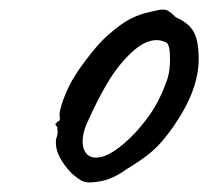

<svg xmlns="http://www.w3.org/2000/svg" viewBox="-20 -397 436 402"><path d="M130 -34Q97 -69 97 -98Q97 -105 98 -108Q101 -115 100.5 -122Q100 -129 100 -131Q96 -135 96 -136.5Q96 -138 98 -139.5Q100 -141 101 -143Q107 -143 105 -154Q103 -162 113 -189.5Q123 -217 138 -240Q149 -258 170.5 -285Q192 -312 209 -326Q233 -347 252 -357Q271 -367 294 -372Q314 -377 321 -377Q328 -377 333.5 -373.5Q339 -370 348 -361Q375 -349 385.5 -330.5Q396 -312 396 -273Q396 -208 343 -132Q320 -99 300 -81.5Q280 -64 247 -44Q226 -29 208.5 -22.5Q191 -16 169 -15Q157 -15 150 -19Q143 -23 130 -34ZM331 -233Q336 -250 336 -274Q336 -304 328 -308Q318 -313 308 -313Q286 -313 262 -293Q233 -268 210 -231.5Q187 -195 163 -141Q153 -120 153 -100Q153 -85 160.5 -76Q168 -67 181 -67Q214 -67 265 -121Q289 -148 303.5 -172Q318 -196 331 -233Z"/></svg>

Font: Caveat
Style: Regular
Weight: 400
Designer: Pablo Impallari
Foundry: Pablo Impallari
Version: Version 1.500; ttfautohint (v1.6)